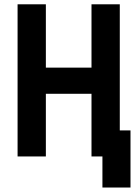

<svg xmlns="http://www.w3.org/2000/svg" viewBox="-20 -713 626 875"><path d="M446.8 141.6H574.7V-118.7H525.9V-693.4H397V-404.8H189V-693.4H60.1V0H189V-285.6H397V0H446.8Z"/></svg>

Font: Cascadia Code
Style: Bold
Weight: 700
Monospace: yes
Designer: Aaron Bell
Foundry: Saja Typeworks
Version: Version 2404.023